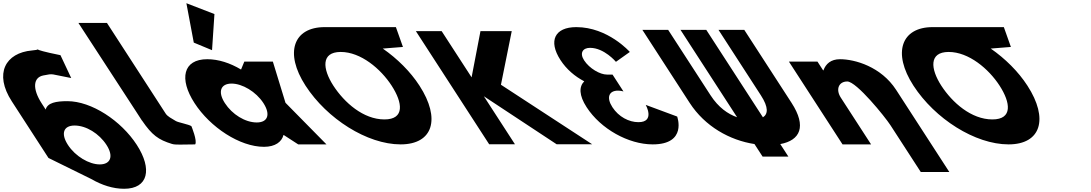

<svg xmlns="http://www.w3.org/2000/svg" viewBox="-175 -895 6763 1190"><path d="M199.8 -553C92.2 -574.7 64.6 -584.7 58.8 -588.3C56.6 -586.8 48.4 -584.4 23.8 -582.3C-141.2 -567.8 -213.3 -438.9 -101.9 -267L125.4 84L389.6 214C456.9 253 526.1 275 594.1 275C744.1 275 770.1 153 672.9 3C575.8 -147 392.4 -268 242.4 -268C172.4 -268 118.9 -258 108.1 -216L83.5 -254C24.5 -345 30.4 -415.1 93.5 -427.4C160.9 -440.4 131.6 -436.4 266.4 -411.3ZM484.9 3C530.9 74 510.3 124 443.3 124C377.3 124 291.9 74 245.9 3C200.6 -67 218.2 -117 287.2 -117C359.2 -117 439.6 -67 484.9 3ZM58.8 -588.3C54.8 -590.8 61.5 -590.2 58.8 -588.3Z M310.8 -753H487.8L851.8 -191C863.6 -173 886.8 -161.8 914.5 -145C929.7 -135.7 996 -124 1011.3 -113C1011.3 -113 1049.5 -21.3 1034.6 0C950.5 0 914.3 4.3 890.6 -3C806.2 -28.9 767.2 -57.6 705.1 -148L704.6 -148L692.6 -166.5C685.9 -176.7 679 -187.5 671.6 -199L671 -200Z M1026 -631 1139.2 -584 1154.1 -807.9 980.2 -875.1ZM1218.7 -256C1172.7 -327 1193.3 -377 1260.3 -377C1326.3 -377 1411.7 -327 1457.7 -256C1503 -186 1485.4 -136 1416.4 -136C1344.4 -136 1264 -186 1218.7 -256ZM1030.7 -256C1127.8 -106 1311.2 15 1461.2 15C1531.2 15 1571.1 -16 1581.9 -58H1583.9L1673.5 0H1848.5L1594.4 -258L1516.2 -513H1339.2L1319 -464C1250.4 -505 1178.5 -528 1109.5 -528C959.5 -528 933.5 -406 1030.7 -256Z M1891.2 -363.9C1823.6 -468.4 1813.6 -572.8 1936.4 -573L1936.4 -573L1936.8 -573H1936.9C2061 -573 2184.8 -468.5 2252.5 -363.9C2320.2 -259.4 2335.2 -154.8 2207.7 -154.8C2076.8 -154.8 1959 -259.4 1891.2 -363.9ZM1836.7 -727 1836.8 -726.9C1644.2 -726.6 1586.1 -568.6 1718.7 -363.9C1851.4 -159.1 2100.5 -0.1 2307.9 -0.1C2509.4 -0.1 2557.7 -159.1 2425 -363.9C2367.8 -452.3 2286.8 -531.9 2197.5 -594L2322.4 -604L2278.7 -727Z M3495.1 -0.9 2929.8 -369.8 2996.7 -702.1H2802.9L2747.9 -415.7L2562.3 -702.1H2402.5L2856.8 -0.9H3016.6L2823.9 -298.4L3275 -0.9Z M3642.5 -511.8C3642.5 -511.8 3570.2 -598.5 3481.8 -598.5C3436.7 -598.5 3416 -566.2 3445.2 -521.2C3478.2 -470.2 3544.1 -432.8 3586.6 -432.8H3621.4L3689.2 -328.2C3689.2 -328.2 3672.3 -333.3 3655.3 -333.3C3599.2 -333.3 3581.6 -290.8 3620.7 -230.5C3659.3 -171 3723.2 -137.8 3781.9 -137.8C3887.3 -137.8 3827.3 -244.9 3827.3 -244.9L4022 -172.7C4022 -172.7 4086.1 -0.1 3870.2 -0.1C3719.8 -0.1 3547.9 -96.2 3460.9 -230.5C3413 -304.4 3413.2 -358 3446.1 -391.1C3388.6 -420.9 3336.2 -465.1 3298.7 -522.9C3221.6 -641.9 3263.5 -726.9 3396.9 -726.9C3593.3 -726.9 3728.6 -573 3728.6 -573Z M4438.1 -709.7H4278.3L4540.9 -304.2C4590 -228.5 4584.6 -187.4 4553.6 -167.9L4202.6 -709.7H4042.8L4393.5 -168.3C4336.8 -188 4277.7 -229 4229 -304.3L3966.3 -709.7H3806.5L4099.4 -257.5C4194.1 -111.3 4348.1 -25.6 4501.1 -2.2L4551.6 75.7H4711.4L4661.1 -2C4784.3 -24.9 4826 -110.8 4731 -257.5Z M5047 0H5224L5036.2 -290C5003.1 -341 5023.4 -390 5076.4 -390C5133.4 -390 5310.9 -170 5343.9 -119L5531.8 171H5708.8L5379.1 -338C5286.4 -481 5125 -528 5031 -528C4975 -528 4942.8 -499 4928.7 -459H4926.7L4891.7 -513H4714.7Z M5659.2 -363.9C5591.6 -468.4 5581.6 -572.8 5704.4 -573L5704.4 -573L5704.8 -573H5704.9C5829 -573 5952.8 -468.5 6020.5 -363.9C6088.2 -259.4 6103.2 -154.8 5975.7 -154.8C5844.8 -154.8 5727 -259.4 5659.2 -363.9ZM5604.7 -727 5604.8 -726.9C5412.2 -726.6 5354.1 -568.6 5486.7 -363.9C5619.4 -159.1 5868.5 -0.1 6075.9 -0.1C6277.4 -0.1 6325.7 -159.1 6193 -363.9C6135.8 -452.3 6054.8 -531.9 5965.5 -594L6090.4 -604L6046.7 -727Z"/></svg>

Font: Hussar
Style: BdOpOblSeven
Weight: 700
Foundry: Cannot Into Space Fonts
Version: Version 2.00